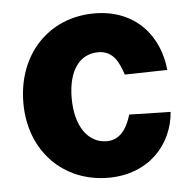

<svg xmlns="http://www.w3.org/2000/svg" viewBox="-44 -571 629 625"><g transform="rotate(-5 270.5 -258.5)"><path d="M286 -527C138 -527 31 -416 31 -256C31 -98 140 10 286 10C419 10 498 -81 506 -186L371 -189C362 -160 343 -109 291 -109C231 -109 189 -165 189 -258C189 -350 228 -400 288 -400C340 -400 356 -355 368 -320L507 -323C497 -432 423 -527 286 -527Z"/></g></svg>

Font: United Sans ExtraBold
Style: Regular
Weight: 800
Designer: Pablo Impallari, Rodrigo Fuenzalida (Modified by Dan O. Williams)
Version: Version 1.000;PS 001.000;hotconv 1.0.88;makeotf.lib2.5.64775